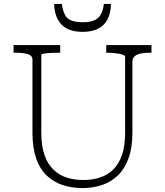

<svg xmlns="http://www.w3.org/2000/svg" viewBox="-20 -939 838 976"><path d="M190 -264Q190 -196 206.5 -150Q223 -104 252.5 -76Q282 -48 320.5 -36Q359 -24 404 -24Q449 -24 488 -36.5Q527 -49 555.5 -77Q584 -105 600 -151Q616 -197 616 -264V-650Q616 -656 608 -659.5Q600 -663 587 -665.5Q574 -668 558.5 -669.5Q543 -671 529 -671H520V-710H750V-671H739Q715 -671 695.5 -667Q676 -663 664.5 -653Q653 -643 653 -626V-263Q653 -188 633.5 -134.5Q614 -81 579.5 -47.5Q545 -14 498.5 1.5Q452 17 399 17Q344 17 297.5 1.5Q251 -14 216.5 -47.5Q182 -81 163.5 -134.5Q145 -188 145 -264V-635Q145 -657 121 -664Q97 -671 60 -671H49V-710H286V-671H277Q263 -671 247.5 -670.5Q232 -670 219 -668.5Q206 -667 198 -665.5Q190 -664 190 -661ZM400 -777Q445 -777 476.5 -792Q508 -807 525.5 -838.5Q543 -870 544 -919H508Q504 -886 492.5 -865.5Q481 -845 459 -835.5Q437 -826 401 -826Q364 -826 342 -835Q320 -844 309.5 -865Q299 -886 294 -919H255Q257 -870 274.5 -838.5Q292 -807 323.5 -792Q355 -777 400 -777Z"/></svg>

Font: Roboto Serif 20pt Thin
Style: Regular
Weight: 250
Version: Version 1.008